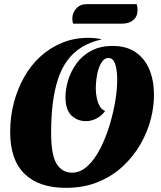

<svg xmlns="http://www.w3.org/2000/svg" viewBox="-20 -882 776 924"><path d="M297 22Q167 22 98 -45.5Q29 -113 29 -246Q29 -320 46.5 -387Q64 -454 96.5 -511.5Q129 -569 175.5 -611Q222 -653 280 -676.5Q338 -700 405 -700Q420 -700 435.5 -698.5Q451 -697 468 -693V-692Q414 -680 373.5 -655Q333 -630 304.5 -591.5Q276 -553 259 -501Q242 -449 234 -384.5Q226 -320 226 -243Q226 -136 252.5 -93.5Q279 -51 327 -51Q367 -51 401.5 -83Q436 -115 462.5 -167Q489 -219 507.5 -280Q526 -341 535.5 -400.5Q545 -460 544 -507Q543 -549 533.5 -576Q524 -603 502 -603Q482 -603 468 -580.5Q454 -558 447.5 -523.5Q441 -489 441 -453Q442 -416 452.5 -386.5Q463 -357 486 -348Q469 -324 444 -311.5Q419 -299 394 -299Q353 -299 324.5 -325.5Q296 -352 295 -413Q295 -453 308 -496Q321 -539 348.5 -577Q376 -615 419.5 -638Q463 -661 522 -661Q588 -661 632 -631Q676 -601 698 -549.5Q720 -498 721 -432Q722 -373 706 -310Q690 -247 656 -188Q622 -129 571 -81.5Q520 -34 451.5 -6Q383 22 297 22ZM332 -768Q330 -774 329 -780Q328 -786 328 -792Q328 -820 347 -841Q366 -862 397 -862H638Q640 -855 641 -848Q642 -841 642 -834Q642 -803 621.5 -785.5Q601 -768 566 -768Z"/></svg>

Font: Sansita Swashed Light ExtraBold
Style: Regular
Weight: 800
Version: Version 1.003